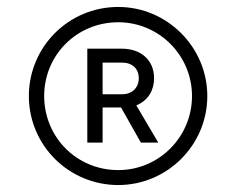

<svg xmlns="http://www.w3.org/2000/svg" viewBox="-20 -804 679 552"><path d="M320 -272C460 -272 576 -386 576 -528C576 -668 461 -784 320 -784C176 -784 63 -668 63 -528C63 -386 178 -272 320 -272ZM107 -528C107 -645 200 -740 320 -740C437 -740 532 -645 532 -528C532 -410 437 -315 320 -315C200 -315 107 -410 107 -528ZM231 -394H275V-495H328L385 -394H435L372 -501C408 -516 423 -547 423 -579C423 -632 384 -664 331 -664H231ZM275 -533V-624H331C360 -624 379 -607 379 -579C379 -552 360 -533 331 -533Z"/></svg>

Font: Mluvka ExtraLight
Style: Regular
Weight: 200
Designer: Modified by Jiří Krblich, Original typeface by Gumpita Rahayu
Foundry: Gumpita Rahayu & Jiří Krblich
Version: Version 2.000;Glyphs 3.1.1 (3134)